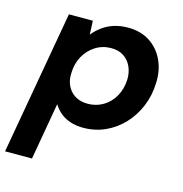

<svg xmlns="http://www.w3.org/2000/svg" viewBox="-125 -612 885 930"><g transform="rotate(15 317.5 -146.5)"><path d="M-17 220 110 -501H230L233 -432Q252 -456 277.5 -474.5Q303 -493 334.5 -503Q366 -513 405 -513Q468 -513 513.5 -483.5Q559 -454 583 -403Q607 -352 604 -288Q602 -226 579.5 -171.5Q557 -117 518 -75.5Q479 -34 428 -11Q377 12 318 12Q282 12 252.5 2Q223 -8 202 -26Q181 -44 168 -66L118 220ZM309 -106Q352 -106 387 -127Q422 -148 442.5 -185Q463 -222 465 -269Q466 -305 452.5 -334Q439 -363 413.5 -379.5Q388 -396 352 -396Q308 -396 273 -374Q238 -352 217 -314.5Q196 -277 195 -229Q193 -193 207 -165Q221 -137 247 -121.5Q273 -106 309 -106Z"/></g></svg>

Font: DM Sans 17pt
Style: Bold Italic
Weight: 700
Italic angle: -10°
Version: Version 4.004;gftools[0.9.30]